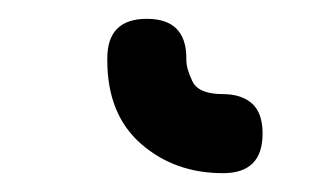

<svg xmlns="http://www.w3.org/2000/svg" viewBox="-20 16 352 204"><path d="M217 200Q165.5 200 129.8 168.8Q94 137.5 94 80V78Q94 36 136 36Q178 36 178 78V80Q178 89 184.5 102.5Q191 116 217 116Q236.5 116 247.8 126Q259 136 259 158Q259 200 217 200Z"/></svg>

Font: Jura Light
Style: Bold
Weight: 700
Version: Version 5.104